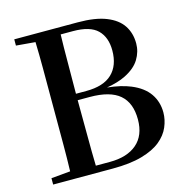

<svg xmlns="http://www.w3.org/2000/svg" viewBox="-108 -839 913 941"><g transform="rotate(-15 348.5 -368.5)"><path d="M46.9 0V-32.2L144 -41Q146 -106.9 146 -173.8Q146 -262.2 146 -351.1V-396Q146 -481 146 -566.9Q146 -631.8 144 -696.8L46.9 -705.1V-736.8H369.1Q458 -736.8 512.9 -714.8Q567.9 -692.9 593.5 -654.1Q619.1 -615.2 619.1 -563Q619.1 -521 596.2 -483.4Q573.2 -445.8 521 -419.9Q482.9 -400.9 424.8 -391.1Q495.1 -383.8 543 -363.8Q603 -338.9 631.6 -297.4Q660.2 -255.9 660.2 -202.1Q660.2 -165 644.5 -128.4Q628.9 -91.8 593.5 -63Q558.1 -34.2 498 -17.1Q438 0 350.1 0ZM272.9 -35.2H344.2Q432.1 -35.2 481.4 -77.6Q530.8 -120.1 530.8 -201.2Q530.8 -285.2 482.4 -326.7Q434.1 -368.2 331.1 -368.2H270Q270 -267.1 271 -178.2Q271 -105 272.9 -35.2ZM270 -400.9H321.8Q410.2 -400.9 453.6 -442.4Q497.1 -483.9 497.1 -560.1Q497.1 -627 459.5 -664.1Q421.9 -701.2 335 -701.2H272.9Q271 -634.8 271 -567.9Q270 -485.8 270 -400.9Z"/></g></svg>

Font: Dream Han Serif CN W16
Style: Regular
Weight: 625
Designer: Adobe
Foundry: Pal3love
Version: Version 3.00; Sans 2.004; Serif 2.001